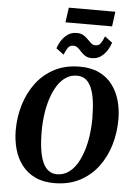

<svg xmlns="http://www.w3.org/2000/svg" viewBox="-70 -1177 872 1239"><g transform="rotate(5 366.0 -558.0)"><path d="M328 10Q255.5 10 203.2 -15.5Q151 -41 117.5 -85.2Q84 -129.5 68 -187.2Q52 -245 52 -310Q52 -393.5 75.5 -472.5Q99 -551.5 146 -614.8Q193 -678 263.8 -715.5Q334.5 -753 429.5 -753Q502.5 -753 555 -727.8Q607.5 -702.5 640.8 -658Q674 -613.5 690 -556.8Q706 -500 706 -437Q706.5 -352 683.2 -272Q660 -192 612.8 -128.5Q565.5 -65 494.5 -27.5Q423.5 10 328 10ZM341.5 -48.5Q380.5 -48.5 412 -69Q443.5 -89.5 467 -126.2Q490.5 -163 506.5 -211.2Q522.5 -259.5 530.2 -315.2Q538 -371 538 -430Q537.5 -495 530.5 -544Q523.5 -593 509 -626.2Q494.5 -659.5 471.5 -676.5Q448.5 -693.5 416 -693.5Q377 -693.5 345.5 -673.2Q314 -653 290.5 -616.5Q267 -580 251 -532Q235 -484 227.2 -429Q219.5 -374 219.5 -316.5Q219.5 -250.5 226.8 -200.5Q234 -150.5 248.8 -116.8Q263.5 -83 286.8 -65.8Q310 -48.5 341.5 -48.5ZM501.5 -814.5Q474.5 -814.5 457.8 -825Q441 -835.5 429 -849.2Q417 -863 404.8 -873.5Q392.5 -884 374.5 -884Q351.5 -884 339.5 -865.5Q327.5 -847 317 -821L267.5 -858Q285 -909 316.5 -938.5Q348 -968 389.5 -968Q416 -968 433.2 -957.8Q450.5 -947.5 463 -934Q475.5 -920.5 487.8 -909.8Q500 -899 516.5 -899Q538.5 -898.5 551 -917.2Q563.5 -936 573.5 -962L622.5 -925Q605 -874 573.8 -844.2Q542.5 -814.5 501.5 -814.5ZM324.5 -1126H626L613 -1030H311Z"/></g></svg>

Font: Merriweather ExtraBold
Style: Italic
Weight: 800
Italic angle: -7.8°
Version: Version 2.101